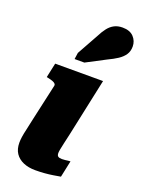

<svg xmlns="http://www.w3.org/2000/svg" viewBox="-156 -904 728 980"><g transform="rotate(20 208.0 -413.5)"><path d="M164 5Q127 5 99 -7Q71 -19 55.5 -42Q40 -65 40 -100Q40 -114 42.5 -131.5Q45 -149 51 -174.5Q57 -200 65 -239L108 -432Q110 -439 105 -444.5Q100 -450 90 -453.5Q80 -457 66 -460L57 -462L74 -541H334L267 -227Q260 -196 255 -174Q250 -152 247.5 -138.5Q245 -125 245 -118Q245 -105 251.5 -100Q258 -95 272 -95Q281 -95 289.5 -96Q298 -97 305 -98Q312 -99 318 -99L299 -9Q282 -6 260.5 -2.5Q239 1 214.5 3Q190 5 164 5ZM229 -749Q242 -775 256.5 -793.5Q271 -812 290 -822Q309 -832 335 -832Q375 -832 395.5 -810Q416 -788 416 -758Q416 -732 403.5 -713.5Q391 -695 369 -680.5Q347 -666 317 -652L212 -597H159L164 -632Z"/></g></svg>

Font: Roboto Serif ExtraBold
Style: Italic
Weight: 800
Italic angle: -10°
Version: Version 1.007